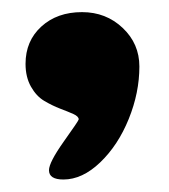

<svg xmlns="http://www.w3.org/2000/svg" viewBox="-20 -758 274 312"><path d="M59.6 -481.4Q59.6 -494.1 83.7 -528.1Q107.9 -562 107.9 -564Q107.9 -568.8 99.1 -572.8Q90.3 -576.7 77.6 -581.5Q64.9 -586.4 52 -594Q39.1 -601.6 30.3 -617.2Q21.5 -632.8 21.5 -654.3Q21.5 -691.4 47.1 -714.8Q72.8 -738.3 113.3 -738.3Q152.3 -738.3 179.4 -712.6Q206.5 -687 206.5 -649.9Q206.5 -607.4 189.2 -564.7Q171.9 -522 142.8 -494.1Q113.8 -466.3 83 -466.3Q59.6 -466.3 59.6 -481.4Z"/></svg>

Font: Coustard
Style: Regular
Weight: 400
Foundry: vernon adams
Version: Version 1.001